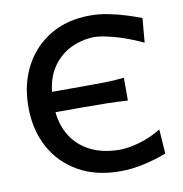

<svg xmlns="http://www.w3.org/2000/svg" viewBox="-82 -803 852 893"><g transform="rotate(-10 344.0 -357.0)"><path d="M415 11.5Q301 11.5 218 -35.8Q135 -83 90.2 -166Q45.5 -249 45.5 -357Q45.5 -464.5 89.5 -548Q133.5 -631.5 213.5 -679Q293.5 -726.5 401.5 -726.5Q444 -726.5 487.8 -717.8Q531.5 -709 571 -696.5Q610.5 -684 640 -672.5L630 -558Q552 -594 492.5 -609.2Q433 -624.5 403.5 -624.5Q342.5 -623 291.2 -597.8Q240 -572.5 206.8 -524.5Q173.5 -476.5 166 -407.5H295Q363 -407.5 412 -408.2Q461 -409 506.5 -414V-306.5Q458 -309.5 409.5 -310.5Q361 -311.5 294.5 -311.5H165.5Q171.5 -247.5 202.8 -197.5Q234 -147.5 290.2 -118.2Q346.5 -89 427.5 -87.5Q472 -87.5 526 -103.5Q580 -119.5 627 -148.5L635 -33.5Q590 -15.5 531 -2Q472 11.5 415 11.5Z"/></g></svg>

Font: Commissioner Flair Medium
Style: Regular
Weight: 500
Designer: Kostas Bartsokas
Foundry: Kostas Bartsokas
Version: Version 1.000; ttfautohint (v1.8.3)